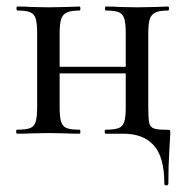

<svg xmlns="http://www.w3.org/2000/svg" viewBox="-20 -406 562 583"><path d="M491.2 151.9Q491.2 156.7 485.1 157Q479 157.2 479 151.9Q479 70.8 447 35.4Q415 0 355 0H300.8Q297.9 0 297.9 -6.1Q297.9 -12.2 300.8 -12.2Q327.6 -12.2 340.3 -17.1Q353 -22 357.4 -36.4Q361.8 -50.8 361.8 -81.1V-183.1H161.1V-81.1Q161.1 -51.3 165.5 -36.6Q169.9 -22 182.4 -17.1Q194.8 -12.2 221.2 -12.2Q224.1 -12.2 224.1 -6.1Q224.1 0 221.2 0Q195.3 0 181.2 -1L127.9 -2L74.2 -1Q59.1 0 32.2 0Q29.3 0 29.1 -6.1Q28.8 -12.2 32.2 -12.2Q59.1 -12.2 71.5 -17.1Q84 -22 88.4 -36.4Q92.8 -50.8 92.8 -81.1V-305.2Q92.8 -335 88.4 -349.4Q84 -363.8 71.5 -368.9Q59.1 -374 33.2 -374Q30.3 -374 30 -380.1Q29.8 -386.2 33.2 -386.2Q59.1 -386.2 74.2 -384.8L127.9 -383.8L182.1 -384.8Q196.3 -385.7 221.2 -386.2Q224.1 -386.2 224.1 -380.1Q224.1 -374 221.2 -374Q195.3 -374 182.6 -367.9Q169.9 -361.8 165.5 -347.4Q161.1 -333 161.1 -303.2V-203.1H361.8V-305.2Q361.8 -335 357.4 -349.4Q353 -363.8 340.6 -368.9Q328.1 -374 301.8 -374Q298.8 -374 298.8 -380.1Q298.8 -386.2 301.8 -386.2Q327.6 -386.2 342.8 -384.8L397 -383.8L451.2 -384.8Q465.3 -385.7 490.2 -386.2Q493.2 -386.2 493.2 -380.1Q493.2 -374 490.2 -374Q464.4 -374 451.7 -367.9Q439 -361.8 434.6 -347.4Q430.2 -333 430.2 -303.2V-81.1Q430.2 -45.9 433.1 -33Q436 -20 447 -16.1Q458 -12.2 476.6 -12.2Q495.1 -12.2 496.1 -10.5Q497.1 -8.8 497.1 -1Q497.1 6.8 494.1 51.8Q491.2 96.7 491.2 151.9Z"/></svg>

Font: Cormorant-Medium
Style: Regular
Weight: 500
Designer: Christian Thalmann (Catharsis Fonts)
Version: Version 3.000